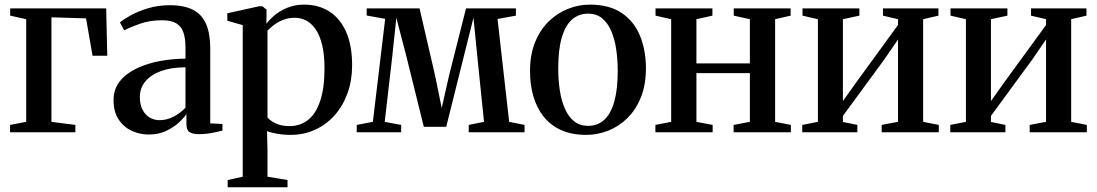

<svg xmlns="http://www.w3.org/2000/svg" viewBox="-20 -558 4628 810"><path d="M22.5 0V-31L90.5 -44V-477L23 -492V-522.5H428L432.5 -323H370.5L343 -480.5L197 -485V-44L298 -31V0Z M608 9.5Q569 9.5 535 -6.5Q501 -22.5 480 -54.8Q459 -87 459 -135Q459 -182.5 486.2 -216Q513.5 -249.5 558.2 -270.2Q603 -291 656.5 -300.8Q710 -310.5 762.5 -310.5V-357.5Q762.5 -395 754 -420.5Q745.5 -446 724.2 -459.2Q703 -472.5 664.5 -472.5Q612.5 -472.5 571.5 -458.2Q530.5 -444 504 -430L486 -463.5Q501 -476.5 531.8 -493.5Q562.5 -510.5 604.8 -523.2Q647 -536 696.5 -536Q757.5 -536 795 -516.2Q832.5 -496.5 849.8 -456Q867 -415.5 867 -352.5V-37.5L918.5 -35V-7Q908 -4.5 891.8 -0.8Q875.5 3 857 5.5Q838.5 8 820.5 8Q793.5 8 780 -0.5Q766.5 -9 766.5 -35.5V-77Q756.5 -61.5 734.5 -41Q712.5 -20.5 680.5 -5.5Q648.5 9.5 608 9.5ZM652.5 -51Q683 -51 711.5 -65.5Q740 -80 762.5 -103.5V-274Q703 -274 660 -258.5Q617 -243 593.5 -214.8Q570 -186.5 570 -148.5Q570 -117.5 581 -95.8Q592 -74 611 -62.5Q630 -51 652.5 -51Z M940.5 232V201.5L1004 187.5V-452L939 -470.5V-502L1072.5 -531.5H1087L1104.5 -517.5L1104 -457.5Q1114.5 -473 1136.5 -492Q1158.5 -511 1190.8 -524.8Q1223 -538.5 1263 -538.5Q1323.5 -538.5 1369 -509.8Q1414.5 -481 1440 -424Q1465.5 -367 1465.5 -282Q1465.5 -218.5 1446.2 -165Q1427 -111.5 1392 -72Q1357 -32.5 1309.5 -10.8Q1262 11 1206 11Q1176 11 1148.2 6Q1120.5 1 1106.5 -4.5L1108.5 77V187.5L1193 201.5V232ZM1201.5 -26Q1247.5 -26 1280.5 -52.8Q1313.5 -79.5 1331.2 -133.8Q1349 -188 1349 -270Q1349 -327 1339.2 -367.5Q1329.5 -408 1312.2 -433.5Q1295 -459 1272.2 -471Q1249.5 -483 1223.5 -483Q1195.5 -483 1172.8 -473.5Q1150 -464 1133.8 -451.2Q1117.5 -438.5 1108.5 -428.5V-63Q1117.5 -50 1142.2 -38Q1167 -26 1201.5 -26Z M1485 0V-31L1553 -44L1605 -478.5L1527 -492.5V-522.5H1750L1815 -241.5L1843.5 -102.5L1875 -241.5L1946 -522.5H2156.5V-492L2079 -478L2128 -44L2193 -31V0H1957.5V-31L2022 -44L1993.5 -321L1977.5 -483L1937 -321.5L1862.5 -23H1768L1694 -322L1652 -483L1635 -321.5L1603 -44L1672.5 -31V0Z M2216 -258.5Q2216 -327 2237.2 -379.5Q2258.5 -432 2294.5 -467.2Q2330.5 -502.5 2375.8 -520.5Q2421 -538.5 2468.5 -538.5Q2550.5 -538.5 2602.8 -503.2Q2655 -468 2680 -407Q2705 -346 2705 -269.5Q2705 -200.5 2684 -148Q2663 -95.5 2627 -60Q2591 -24.5 2546 -6.8Q2501 11 2453 11Q2392 11 2347.2 -9.2Q2302.5 -29.5 2273.5 -66Q2244.5 -102.5 2230.2 -151.5Q2216 -200.5 2216 -258.5ZM2461 -27Q2501.5 -27 2529.2 -52.5Q2557 -78 2571.5 -129.5Q2586 -181 2586 -258Q2586 -307 2579.5 -350.8Q2573 -394.5 2558.2 -428.2Q2543.5 -462 2519.8 -481.2Q2496 -500.5 2461.5 -500.5Q2421 -500.5 2392.8 -475.2Q2364.5 -450 2349.8 -398.8Q2335 -347.5 2335 -269.5Q2335 -220 2341.8 -176.2Q2348.5 -132.5 2363.5 -98.8Q2378.5 -65 2402.5 -46Q2426.5 -27 2461 -27Z M2745 0V-31L2811.5 -44V-477L2745.5 -492V-522.5H2985.5V-492L2918 -477V-290.5H3143.5V-477L3075.5 -492V-522.5H3315.5V-492L3250 -477V-44L3316.5 -31V0H3075V-31L3143.5 -44V-249.5H2918V-44L2986.5 -31V0Z M3364.5 0V-31L3430.5 -44V-477L3365.5 -492V-522.5H3605.5V-492L3536 -477V-131.5L3592.5 -211L3768.5 -452.5V-477L3705 -492V-522.5H3939V-492L3874.5 -477V-44L3940.5 -31V0H3699.5V-31L3768.5 -44V-391.5L3710.5 -307L3536 -69V-43.5L3597 -31V0Z M3989 0V-31L4055 -44V-477L3990 -492V-522.5H4230V-492L4160.5 -477V-131.5L4217 -211L4393 -452.5V-477L4329.5 -492V-522.5H4563.5V-492L4499 -477V-44L4565 -31V0H4324V-31L4393 -44V-391.5L4335 -307L4160.5 -69V-43.5L4221.5 -31V0Z"/></svg>

Font: Merriweather 96pt Medium
Style: Regular
Weight: 500
Version: Version 2.100